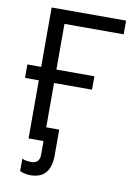

<svg xmlns="http://www.w3.org/2000/svg" viewBox="-98 -776 723 1031"><g transform="rotate(10 263.5 -260.5)"><path d="M181.2 -639.2H503.9V-713.9H98.1V-390.1H22.9V-316.9H98.1V0H179.7V73.2C179.7 106 164.6 122.1 133.8 122.1C113.8 122.1 97.2 119.1 84 112.8V181.2C103.5 189 122.6 192.9 140.6 192.9C214.8 192.9 252 150.4 252 65.9V-75.2H181.2V-316.9H388.2V-390.1H181.2Z"/></g></svg>

Font: OpenSansEmoji
Style: Regular
Weight: 400
Foundry: MorbZ
Version: Version 1.000;PS 001.000;hotconv 1.0.70;makeotf.lib2.5.58329